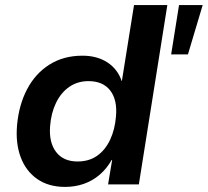

<svg xmlns="http://www.w3.org/2000/svg" viewBox="-20 -725 817 755"><path d="M236 10Q171 10 126.5 -21Q82 -52 61.5 -106.5Q41 -161 47 -232Q54 -312 86.5 -374Q119 -436 174.5 -471Q230 -506 304 -506Q362 -506 402.5 -479.5Q443 -453 459 -405L507 -705H638L526 0H405L421 -96H419Q400 -62 372 -38Q344 -14 309.5 -2Q275 10 236 10ZM285 -90Q330 -90 362 -112.5Q394 -135 413 -175.5Q432 -216 436 -267Q442 -332 413.5 -369Q385 -406 328 -406Q285 -406 252.5 -383.5Q220 -361 200.5 -321Q181 -281 177 -229Q172 -165 200.5 -127.5Q229 -90 285 -90ZM653 -511 684 -705H777L719 -511Z"/></svg>

Font: Nunito Sans 9pt
Style: Bold Italic
Weight: 700
Italic angle: -9°
Version: Version 3.101;gftools[0.9.27]